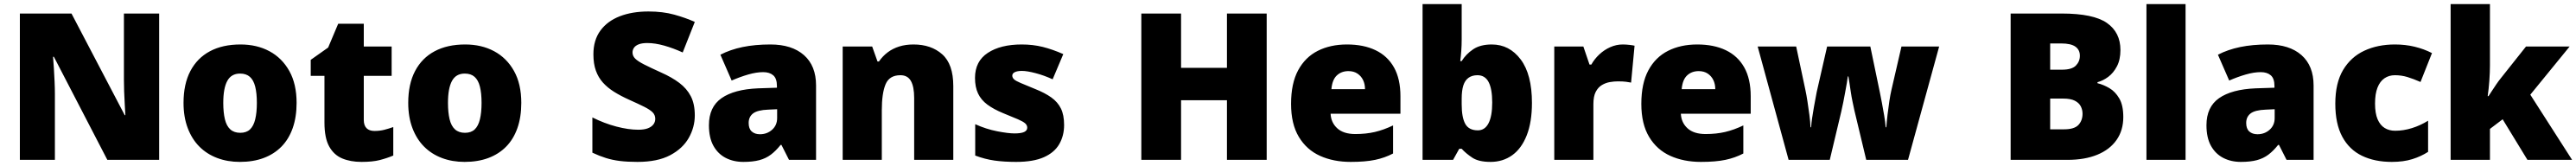

<svg xmlns="http://www.w3.org/2000/svg" viewBox="-20 -780 12577 810"><path d="M757 0H504L243 -503H239Q241 -480 243 -447.5Q245 -415 246.5 -382Q248 -349 248 -322V0H77V-714H329L589 -218H592Q591 -241 589 -272Q587 -303 586 -335Q585 -367 585 -391V-714H757Z M1428 -278Q1428 -209 1409 -155Q1390 -101 1354 -64.5Q1318 -28 1267 -9Q1216 10 1151 10Q1091 10 1040.5 -9Q990 -28 953.5 -64.5Q917 -101 896.5 -155Q876 -209 876 -278Q876 -370 909.5 -433.5Q943 -497 1005 -530Q1067 -563 1154 -563Q1234 -563 1295.5 -530Q1357 -497 1392.5 -433.5Q1428 -370 1428 -278ZM1070 -278Q1070 -231 1078 -198Q1086 -165 1104.5 -148.5Q1123 -132 1153 -132Q1183 -132 1200.5 -148.5Q1218 -165 1226 -198Q1234 -231 1234 -278Q1234 -325 1226 -357Q1218 -389 1200 -405Q1182 -421 1152 -421Q1109 -421 1089.5 -385Q1070 -349 1070 -278Z M1808 -141Q1834 -141 1855.5 -146.5Q1877 -152 1900 -160V-21Q1869 -8 1834 1Q1799 10 1745 10Q1691 10 1650.5 -7Q1610 -24 1587 -65.5Q1564 -107 1564 -182V-410H1497V-488L1582 -548L1631 -664H1756V-553H1892V-410H1756V-195Q1756 -168 1769.5 -154.5Q1783 -141 1808 -141Z M2525 -278Q2525 -209 2506 -155Q2487 -101 2451 -64.5Q2415 -28 2364 -9Q2313 10 2248 10Q2188 10 2137.5 -9Q2087 -28 2050.5 -64.5Q2014 -101 1993.5 -155Q1973 -209 1973 -278Q1973 -370 2006.5 -433.5Q2040 -497 2102 -530Q2164 -563 2251 -563Q2331 -563 2392.5 -530Q2454 -497 2489.5 -433.5Q2525 -370 2525 -278ZM2167 -278Q2167 -231 2175 -198Q2183 -165 2201.5 -148.5Q2220 -132 2250 -132Q2280 -132 2297.5 -148.5Q2315 -165 2323 -198Q2331 -231 2331 -278Q2331 -325 2323 -357Q2315 -389 2297 -405Q2279 -421 2249 -421Q2206 -421 2186.5 -385Q2167 -349 2167 -278Z M3372 -217Q3372 -159 3342.5 -107Q3313 -55 3251.5 -22.5Q3190 10 3092 10Q3043 10 3006.5 5.5Q2970 1 2938 -9Q2906 -19 2872 -35V-207Q2930 -178 2989 -162.5Q3048 -147 3096 -147Q3125 -147 3143 -154Q3161 -161 3170 -173Q3179 -185 3179 -200Q3179 -219 3166 -232Q3153 -245 3125 -259Q3097 -273 3050 -294Q3010 -312 2978 -332Q2946 -352 2923.5 -377Q2901 -402 2889 -435.5Q2877 -469 2877 -515Q2877 -584 2911 -630.5Q2945 -677 3005.5 -700.5Q3066 -724 3146 -724Q3216 -724 3272 -708.5Q3328 -693 3372 -673L3313 -524Q3267 -545 3222.5 -557.5Q3178 -570 3140 -570Q3115 -570 3099 -564Q3083 -558 3075.5 -547.5Q3068 -537 3068 -524Q3068 -507 3081 -494Q3094 -481 3124.5 -465.5Q3155 -450 3208 -426Q3260 -403 3296.5 -375.5Q3333 -348 3352.5 -310.5Q3372 -273 3372 -217Z M3741 -563Q3846 -563 3905 -511Q3964 -459 3964 -363V0H3832L3795 -73H3791Q3768 -44 3743.5 -25.5Q3719 -7 3687 1.5Q3655 10 3609 10Q3561 10 3523 -9.5Q3485 -29 3463 -68.5Q3441 -108 3441 -169Q3441 -258 3502.5 -301Q3564 -344 3681 -349L3773 -352V-360Q3773 -397 3755 -412.5Q3737 -428 3706 -428Q3673 -428 3633 -416.5Q3593 -405 3552 -387L3497 -513Q3545 -538 3605.5 -550.5Q3666 -563 3741 -563ZM3730 -245Q3678 -243 3656.5 -226.5Q3635 -210 3635 -180Q3635 -152 3650 -138.5Q3665 -125 3690 -125Q3725 -125 3749.5 -147Q3774 -169 3774 -204V-247Z M4440 -563Q4526 -563 4580 -515Q4634 -467 4634 -360V0H4443V-302Q4443 -357 4427 -385Q4411 -413 4376 -413Q4322 -413 4303.5 -369Q4285 -325 4285 -242V0H4094V-553H4238L4264 -480H4271Q4289 -506 4313.5 -524.5Q4338 -543 4369.5 -553Q4401 -563 4440 -563Z M5175 -170Q5175 -118 5151.5 -77Q5128 -36 5076.5 -13Q5025 10 4941 10Q4882 10 4835.5 3.5Q4789 -3 4741 -21V-174Q4794 -150 4848 -139.5Q4902 -129 4933 -129Q4965 -129 4980 -136Q4995 -143 4995 -157Q4995 -169 4985 -178Q4975 -187 4949.5 -198Q4924 -209 4877 -228Q4831 -247 4800.5 -269.5Q4770 -292 4755 -323.5Q4740 -355 4740 -400Q4740 -481 4802.5 -522Q4865 -563 4968 -563Q5023 -563 5071 -551Q5119 -539 5171 -516L5119 -393Q5078 -412 5036 -423Q4994 -434 4969 -434Q4947 -434 4934.5 -428Q4922 -422 4922 -411Q4922 -401 4930.5 -393Q4939 -385 4963 -375Q4987 -365 5033 -346Q5081 -327 5112.5 -304.5Q5144 -282 5159.5 -250.5Q5175 -219 5175 -170Z M6164 0H5970V-291H5746V0H5552V-714H5746V-449H5970V-714H6164Z M6556 -563Q6637 -563 6695.5 -535Q6754 -507 6785.5 -451Q6817 -395 6817 -310V-225H6476Q6478 -182 6508.5 -154Q6539 -126 6597 -126Q6649 -126 6692 -136Q6735 -146 6781 -168V-31Q6741 -10 6693.5 0Q6646 10 6574 10Q6490 10 6424.5 -19.5Q6359 -49 6321 -112Q6283 -175 6283 -273Q6283 -373 6317.5 -437Q6352 -501 6413.5 -532Q6475 -563 6556 -563ZM6563 -433Q6529 -433 6506.5 -412Q6484 -391 6480 -345H6644Q6644 -370 6634.5 -389.5Q6625 -409 6607 -421Q6589 -433 6563 -433Z M7116 -588Q7116 -559 7114 -532Q7112 -505 7109 -482H7116Q7137 -516 7172 -539.5Q7207 -563 7263 -563Q7349 -563 7404 -490Q7459 -417 7459 -278Q7459 -184 7433.5 -119.5Q7408 -55 7362.5 -22.5Q7317 10 7257 10Q7199 10 7168 -10.5Q7137 -31 7116 -54H7104L7074 0H6925V-760H7116ZM7193 -413Q7167 -413 7149.5 -400.5Q7132 -388 7124 -363Q7116 -338 7116 -298V-271Q7116 -207 7133.5 -175.5Q7151 -144 7195 -144Q7229 -144 7247 -178.5Q7265 -213 7265 -280Q7265 -346 7247.5 -379.5Q7230 -413 7193 -413Z M7902 -563Q7918 -563 7935 -561Q7952 -559 7960 -557L7943 -377Q7933 -379 7918.5 -381Q7904 -383 7878 -383Q7860 -383 7839.5 -379.5Q7819 -376 7800.5 -365Q7782 -354 7770.5 -332Q7759 -310 7759 -272V0H7568V-553H7710L7740 -465H7749Q7764 -492 7788 -514.5Q7812 -537 7841.5 -550Q7871 -563 7902 -563Z M8266 -563Q8347 -563 8405.5 -535Q8464 -507 8495.5 -451Q8527 -395 8527 -310V-225H8186Q8188 -182 8218.5 -154Q8249 -126 8307 -126Q8359 -126 8402 -136Q8445 -146 8491 -168V-31Q8451 -10 8403.5 0Q8356 10 8284 10Q8200 10 8134.5 -19.5Q8069 -49 8031 -112Q7993 -175 7993 -273Q7993 -373 8027.5 -437Q8062 -501 8123.5 -532Q8185 -563 8266 -563ZM8273 -433Q8239 -433 8216.5 -412Q8194 -391 8190 -345H8354Q8354 -370 8344.5 -389.5Q8335 -409 8317 -421Q8299 -433 8273 -433Z M9033 -242Q9029 -261 9024 -284.5Q9019 -308 9015.5 -332Q9012 -356 9009 -376Q9006 -396 9004 -407H9001Q9000 -396 8996.5 -376Q8993 -356 8988.5 -331.5Q8984 -307 8979 -281.5Q8974 -256 8969 -235L8913 0H8712L8561 -553H8749L8794 -341Q8799 -318 8804 -285.5Q8809 -253 8813.5 -219.5Q8818 -186 8819 -159H8822Q8823 -179 8827 -205Q8831 -231 8835.5 -257Q8840 -283 8844 -303Q8848 -323 8849 -330L8900 -553H9111L9158 -327Q9162 -308 9167.5 -278.5Q9173 -249 9178.5 -217Q9184 -185 9186 -159H9189Q9191 -186 9195 -220.5Q9199 -255 9204 -287.5Q9209 -320 9214 -341L9263 -553H9447L9295 0H9091Z M10045 -714Q10200 -714 10266 -668Q10332 -622 10332 -536Q10332 -489 10315 -456.5Q10298 -424 10272.5 -405Q10247 -386 10220 -379V-374Q10249 -367 10278 -350Q10307 -333 10326.5 -299.5Q10346 -266 10346 -209Q10346 -144 10313 -97Q10280 -50 10219 -25Q10158 0 10074 0H9796V-714ZM10047 -440Q10095 -440 10114.5 -460Q10134 -480 10134 -508Q10134 -537 10112 -552.5Q10090 -568 10043 -568H9989V-440ZM9989 -299V-149H10057Q10107 -149 10127 -170.5Q10147 -192 10147 -225Q10147 -244 10138.5 -261Q10130 -278 10109.5 -288.5Q10089 -299 10053 -299Z M10650 0H10459V-760H10650Z M11052 -563Q11157 -563 11216 -511Q11275 -459 11275 -363V0H11143L11106 -73H11102Q11079 -44 11054.5 -25.5Q11030 -7 10998 1.5Q10966 10 10920 10Q10872 10 10834 -9.5Q10796 -29 10774 -68.5Q10752 -108 10752 -169Q10752 -258 10813.5 -301Q10875 -344 10992 -349L11084 -352V-360Q11084 -397 11066 -412.5Q11048 -428 11017 -428Q10984 -428 10944 -416.5Q10904 -405 10863 -387L10808 -513Q10856 -538 10916.5 -550.5Q10977 -563 11052 -563ZM11041 -245Q10989 -243 10967.5 -226.5Q10946 -210 10946 -180Q10946 -152 10961 -138.5Q10976 -125 11001 -125Q11036 -125 11060.5 -147Q11085 -169 11085 -204V-247Z M11657 10Q11573 10 11511 -20Q11449 -50 11415 -113Q11381 -176 11381 -274Q11381 -375 11419 -438.5Q11457 -502 11522.5 -532.5Q11588 -563 11672 -563Q11723 -563 11768.5 -552Q11814 -541 11853 -521L11797 -380Q11763 -395 11733.5 -404Q11704 -413 11672 -413Q11643 -413 11621 -398Q11599 -383 11587 -352.5Q11575 -322 11575 -275Q11575 -227 11587.5 -198Q11600 -169 11622 -155.5Q11644 -142 11673 -142Q11714 -142 11755.5 -155Q11797 -168 11834 -191V-39Q11800 -17 11757 -3.5Q11714 10 11657 10Z M12136 -461Q12136 -427 12133 -386Q12130 -345 12125 -311H12129Q12137 -323 12147 -338.5Q12157 -354 12168 -370Q12179 -386 12188 -397L12312 -553H12525L12333 -318L12537 0H12319L12198 -198L12136 -151V0H11944V-760H12136Z"/></svg>

Font: Noto Sans Hebrew Black
Style: Regular
Weight: 900
Designer: Monotype Design Team
Foundry: Monotype Imaging Inc.
Version: Version 2.003